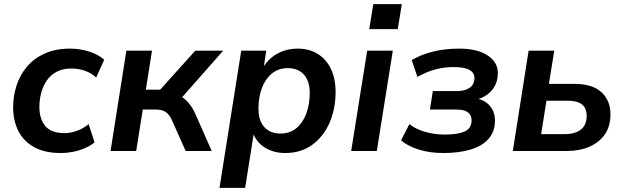

<svg xmlns="http://www.w3.org/2000/svg" viewBox="-20 -736 3040 936"><path d="M277 10Q199 10 147.5 -18Q96 -46 70 -96.5Q44 -147 44 -213Q44 -267 60.5 -318.5Q77 -370 111 -410.5Q145 -451 197.5 -475Q250 -499 321 -499Q370 -499 415 -484.5Q460 -470 488 -445L449 -358Q427 -379 395.5 -390.5Q364 -402 329 -402Q286 -402 256 -386Q226 -370 207.5 -342.5Q189 -315 180.5 -282Q172 -249 172 -214Q172 -157 200.5 -122Q229 -87 295 -87Q323 -87 354.5 -98Q386 -109 412 -131L441 -42Q422 -26 394.5 -14Q367 -2 336.5 4Q306 10 277 10Z M519 0 596 -489H721L691 -299H761L932 -489H1068L852 -244L819 -279Q844 -277 864.5 -264.5Q885 -252 902.5 -230.5Q920 -209 934 -177L1012 0H885L821 -144Q811 -167 799.5 -179.5Q788 -192 773.5 -197Q759 -202 739 -202H676L644 0Z M1050 180 1156 -489H1278L1264 -397H1256Q1274 -429 1300 -452Q1326 -475 1359.5 -487Q1393 -499 1431 -499Q1487 -499 1528.5 -473.5Q1570 -448 1593 -400.5Q1616 -353 1616 -288Q1616 -205 1586.5 -137.5Q1557 -70 1502 -30Q1447 10 1370 10Q1314 10 1270.5 -17Q1227 -44 1210 -97H1219L1175 180ZM1347 -85Q1393 -85 1424.5 -111Q1456 -137 1473 -182Q1490 -227 1490 -282Q1490 -341 1461.5 -372.5Q1433 -404 1383 -404Q1338 -404 1306 -378Q1274 -352 1257 -307.5Q1240 -263 1240 -207Q1240 -148 1268.5 -116.5Q1297 -85 1347 -85Z M1780 -594 1800 -716H1939L1919 -594ZM1692 0 1770 -489H1895L1817 0Z M2141 10Q2075 10 2021 -7Q1967 -24 1935 -52L1976 -131Q2007 -106 2053 -93Q2099 -80 2150 -80Q2211 -80 2245 -95Q2279 -110 2279 -150Q2279 -175 2261 -188.5Q2243 -202 2205 -202H2076L2090 -292H2208Q2247 -292 2270 -308.5Q2293 -325 2293 -356Q2293 -381 2269 -395Q2245 -409 2191 -409Q2145 -409 2102 -397.5Q2059 -386 2015 -361L1987 -443Q2033 -470 2091 -484.5Q2149 -499 2218 -499Q2307 -499 2357 -466Q2407 -433 2407 -379Q2407 -341 2389.5 -312Q2372 -283 2341.5 -266Q2311 -249 2272 -245L2278 -259Q2333 -256 2363 -225.5Q2393 -195 2393 -148Q2393 -95 2362 -59.5Q2331 -24 2274.5 -7Q2218 10 2141 10Z M2480 0 2557 -489H2682L2656 -327H2782Q2868 -327 2912 -286.5Q2956 -246 2956 -179Q2956 -121 2929 -81.5Q2902 -42 2854 -21Q2806 0 2743 0ZM2618 -82H2731Q2784 -82 2812 -104.5Q2840 -127 2840 -171Q2840 -209 2817 -227Q2794 -245 2750 -245H2644Z"/></svg>

Font: Nunito Sans 12pt ExtraLight
Style: Italic
Weight: 200
Italic angle: -9°
Designer: Vernon Adams
Foundry: Vernon Adams
Version: Version 3.101;gftools[0.9.27]